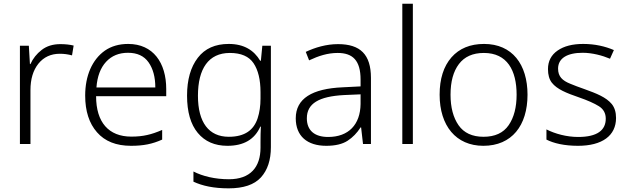

<svg xmlns="http://www.w3.org/2000/svg" viewBox="-20 -780 3403 1040"><path d="M307.1 -541C267.1 -541 233.4 -530.8 206.1 -509.8C178.7 -488.8 158.2 -462.9 145 -433.1H142.1L136.2 -532.2H87.9V0H145V-292C145 -351.1 159.2 -398.9 188 -435.1C216.8 -470.7 255.4 -488.8 304.2 -488.8C326.7 -488.8 348.6 -485.8 370.1 -480L378.9 -533.2C356.9 -538.6 333 -541 307.1 -541Z M674.3 -542C625 -542 583 -529.8 548.3 -505.9C479 -457 441.4 -369.6 441.4 -262.2C441.4 -178.2 462.9 -111.8 505.4 -63.5C547.9 -14.6 609.4 9.8 689.5 9.8C757.3 9.8 805.2 0 858.4 -23.9V-76.2C829.1 -63.5 802.2 -54.2 777.3 -48.8C752.4 -43 724.1 -40 691.4 -40C568.4 -40 500.5 -117.7 500.5 -258.8H880.4V-297.9C880.4 -439.9 809.6 -542 674.3 -542ZM673.3 -494.1C723.1 -494.1 760.3 -477.1 784.7 -442.4C809.1 -407.7 821.3 -362.3 821.3 -306.2H502.4C506.8 -366.2 524.4 -412.6 554.7 -445.3C585 -478 624.5 -494.1 673.3 -494.1Z M1219.2 -542C1145.5 -542 1089.8 -517.1 1051.3 -466.8C1012.7 -416.5 993.2 -348.1 993.2 -262.2C993.2 -173.8 1012.7 -106.4 1051.3 -60.1C1089.8 -13.7 1143.1 9.8 1211.9 9.8C1300.3 9.8 1359.4 -24.9 1390.1 -94.2H1393.1C1391.6 -68.8 1391.1 -39.1 1391.1 -11.2V20C1391.1 125.5 1335.9 190.9 1220.2 190.9C1144 190.9 1077.1 174.3 1027.8 148.9V204.1C1077.1 227.1 1138.2 240.2 1218.3 240.2C1298.8 240.2 1356.9 220.7 1393.1 181.2C1429.2 141.6 1447.3 86.9 1447.3 17.1V-532.2H1400.9L1393.1 -451.2H1389.2C1356 -507.3 1301.8 -542 1219.2 -542ZM1225.1 -493.2C1285.6 -493.2 1328.6 -474.6 1353.5 -437.5C1378.4 -400.4 1391.1 -348.1 1391.1 -280.8V-246.1C1391.1 -206.1 1385.7 -170.4 1375.5 -139.2C1354.5 -76.2 1307.1 -39.1 1219.2 -39.1C1111.3 -39.1 1052.2 -116.7 1052.2 -261.2C1052.2 -407.7 1109.4 -493.2 1225.1 -493.2Z M1811 -541C1747.1 -541 1687 -522.9 1636.2 -499L1654.3 -453.1C1705.1 -477.1 1754.4 -493.2 1809.1 -493.2C1890.6 -493.2 1933.1 -452.6 1933.1 -349.1V-312L1835.9 -307.1C1670.4 -299.8 1582 -246.1 1582 -139.2C1582 -43 1644 9.8 1747.1 9.8C1796.4 9.8 1835 0.5 1862.8 -17.6C1890.6 -35.6 1914.1 -60.1 1933.1 -89.8H1936L1946.3 0H1989.3V-357.9C1989.3 -484.9 1931.6 -541 1811 -541ZM1933.1 -269V-216.8C1931.6 -105 1868.2 -38.1 1757.3 -38.1C1685.1 -38.1 1642.1 -72.3 1642.1 -139.2C1642.1 -219.2 1707 -257.8 1843.3 -265.1Z M2216.3 -759.8H2159.2V0H2216.3Z M2837.4 -267.1C2837.4 -431.2 2754.4 -542 2602.1 -542C2526.9 -542 2467.8 -517.6 2425.3 -469.2C2382.8 -420.4 2361.3 -353 2361.3 -267.1C2361.3 -98.6 2450.2 9.8 2598.1 9.8C2752.4 9.8 2837.4 -100.1 2837.4 -267.1ZM2420.4 -267.1C2420.4 -337.9 2435.5 -393.1 2465.8 -433.1C2496.1 -473.1 2541 -493.2 2601.1 -493.2C2727.1 -493.2 2778.3 -398.9 2778.3 -267.1C2778.3 -199.2 2764.2 -144 2735.4 -102.1C2706.5 -60.1 2661.1 -39.1 2599.1 -39.1C2538.1 -39.1 2492.7 -60.1 2463.9 -101.6C2435.1 -143.1 2420.4 -198.2 2420.4 -267.1Z M3316.9 -141.1C3316.9 -172.4 3309.1 -197.3 3293.9 -216.3C3263.2 -253.4 3210.9 -273.9 3147 -296.9C3116.2 -307.6 3090.3 -317.4 3069.3 -326.2C3026.4 -343.3 3002.9 -365.2 3002.9 -408.2C3002.9 -464.4 3052.2 -494.1 3136.2 -494.1C3187.5 -494.1 3242.7 -479.5 3284.2 -461.9L3305.2 -508.8C3258.3 -528.8 3203.1 -542 3139.2 -542C3081.1 -542 3035.2 -530.3 3000.5 -506.3C2965.8 -482.4 2948.2 -448.7 2948.2 -405.8C2948.2 -374.5 2955.1 -350.1 2969.2 -332C2997.1 -296.4 3048.3 -275.9 3115.2 -252.9C3163.1 -236.3 3199.2 -220.2 3224.1 -204.6C3249 -189 3261.2 -166.5 3261.2 -137.2C3261.2 -75.2 3215.8 -38.1 3111.8 -38.1C3049.3 -38.1 2986.8 -55.2 2939.9 -79.1V-23.9C2979 -3.9 3036.6 9.8 3110.8 9.8C3241.7 9.8 3316.9 -44.9 3316.9 -141.1Z"/></svg>

Font: Noto Reveo Sans
Style: Regular
Weight: 300
Designer: Monotype Design Team
Foundry: Monotype Imaging Inc.
Version: Version 2.007